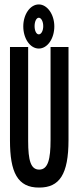

<svg xmlns="http://www.w3.org/2000/svg" viewBox="-20 -835 353 866"><path d="M155 -616C194 -616 225 -661 225 -716C225 -770 193 -815 155 -815C116 -815 85 -770 85 -716C85 -661 116 -616 155 -616ZM155 -680C144 -680 136 -696 136 -717C136 -738 144 -755 155 -755C166 -755 175 -738 175 -717C175 -696 166 -680 155 -680ZM157 11C248 11 289 -48 289 -204V-623H208V-203C208 -118 197 -70 157 -70C119 -70 107 -110 107 -200V-623H25V-201C25 -60 58 12 157 11Z"/></svg>

Font: Inconsolata ExtraCondensed
Style: Bold
Weight: 700
Width: 2
Monospace: yes
Designer: Raph Levien, Cyreal, Brenton Simpson
Foundry: Raph Levien, Cyreal, Google
Version: Version 3.100